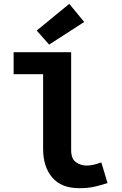

<svg xmlns="http://www.w3.org/2000/svg" viewBox="-20 -974 640 1006"><path d="M395.2 12Q301.6 12 253.7 -44Q205.9 -100.1 205.9 -194V-585.1H51.4V-700.5H352.8V-188Q352.8 -142.2 377.7 -124.4Q402.6 -106.5 433.4 -106.5Q450.8 -106.5 469.2 -110.6Q487.6 -114.6 510.9 -123L543.5 -14.8Q505.4 -2.8 473.6 4.6Q441.7 12 395.2 12ZM237.4 -740.3 172.3 -814 343 -953.8 421.1 -858.9Z"/></svg>

Font: Source Code Pro ExtraLight
Style: Regular
Weight: 200
Monospace: yes
Designer: Paul D. Hunt, Teo Tuominen
Foundry: Adobe
Version: Version 1.026;hotconv 1.1.0;makeotfexe 2.6.0